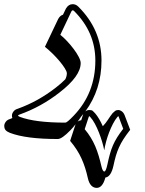

<svg xmlns="http://www.w3.org/2000/svg" viewBox="-136 -351 691 915"><path d="M260.7 192.4Q258.3 195.8 255.4 199Q252.4 202.1 250 205.6Q246.1 211.4 241.9 217.5Q237.8 223.6 233.9 229Q241.7 222.7 251 222.2ZM347.7 -62.5Q347.7 75.7 270.5 180.2Q278.8 173.3 290 173.3Q300.8 173.3 305.7 177.2Q310.5 181.2 316.9 188.5Q326.7 199.7 336.2 215.8Q345.7 231.9 354 250.5Q367.7 236.3 378.7 219.2Q389.6 202.1 400.9 188Q407.7 181.2 413.1 177.2Q418.5 173.3 427.7 173.3Q436 173.3 444.6 179.7Q453.1 186 458 198.2L484.4 267.6Q465.3 292 452.6 311.8Q439.9 331.5 431.2 351.1Q422.4 370.6 416.3 391.4Q410.2 412.1 404.8 438Q393.1 491.7 366.2 495.1Q353 544.4 324.7 544.4Q309.6 544.4 298.6 532.7Q287.6 521 282.2 496.1Q276.9 472.2 269.8 449.7Q262.7 427.2 252.9 405.5Q243.2 383.8 229.7 362.8Q216.3 341.8 198.2 320.3L221.2 250Q222.2 247.6 222.7 245.6Q223.1 243.7 224.1 241.2Q218.3 248.5 212.4 255.6Q206.5 262.7 199.7 269.5Q159.2 311.5 139.2 311.5Q-11.7 311.5 -88.4 282.2Q-102.1 276.9 -108.9 269.5Q-115.7 262.2 -115.7 248.5Q-115.7 239.3 -108.6 229.5Q-101.6 219.7 -87.4 215.8L-77.1 211.4Q-79.1 207 -79.1 199.7Q-79.1 190.4 -72 180.7Q-64.9 170.9 -50.8 167Q-2 149.4 42.7 124.5Q87.4 99.6 128.9 67.4Q156.2 46.4 175.3 26.9Q182.6 12.2 182.6 -1.5Q182.6 -10.3 172.6 -26.1Q162.6 -42 147.2 -60.3Q131.8 -78.6 113.3 -96.7Q94.7 -114.7 78.1 -127.9L141.6 -261.2Q150.9 -277.3 164.1 -280.8L178.2 -310.1Q190.4 -331.1 210.4 -331.1Q217.3 -331.1 224.1 -328.4Q231 -325.7 237.8 -318.8Q347.7 -209 347.7 -62.5ZM430.7 208.5Q428.7 202.6 427.7 202.6Q427.2 202.6 423.3 206.5Q412.1 220.2 402.1 239.5Q392.1 258.8 383.8 280.5Q375.5 302.2 369.6 324.2Q363.8 346.2 360.8 365.2Q357.4 347.2 350.8 325Q344.2 302.7 335.4 280.5Q326.7 258.3 316.2 238.8Q305.7 219.2 294.4 207Q291 202.6 290 202.6Q287.6 202.6 286.1 208.5L267.6 264.6Q283.7 283.7 296.1 304Q308.6 324.2 317.9 345.9Q327.1 367.7 334.2 391.4Q341.3 415 347.2 440.9Q353 466.3 361.3 466.3Q368.7 466.3 376 432.1Q381.8 404.3 387.9 382.6Q394 360.8 402.3 341.6Q410.6 322.3 422.4 303.5Q434.1 284.7 451.2 262.7ZM318.4 -62.5Q318.4 -197.3 217.3 -298.3Q213.9 -301.8 210.4 -301.8Q207 -301.8 204.1 -296.4L151.4 -185.1Q167 -172.9 184.1 -154.5Q201.2 -136.2 215.6 -116.9Q230 -97.7 239.3 -79.8Q248.5 -62 248.5 -50.3Q248.5 12.2 147 90.3Q60.1 158.2 -42.5 194.8Q-49.8 197.3 -49.8 199.7Q-49.8 202.6 -41 206.1Q31.2 233.4 175.8 233.4Q183.6 233.4 215.3 200.2Q318.4 92.8 318.4 -62.5Z"/></svg>

Font: XB Kayhan Sayeh
Style: Regular
Weight: 700
Designer: Behnam
Foundry: Irmug
Version: Version 7.300 2009